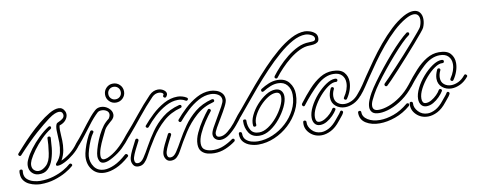

<svg xmlns="http://www.w3.org/2000/svg" viewBox="-78 -895 2893 1165"><g transform="rotate(-10 1368.5 -313.0)"><path d="M216 -86Q206 -86 206 -94Q206 -99 210 -103Q235 -130 242 -161Q249 -192 249 -223Q249 -244 247.5 -263Q246 -282 246 -298Q246 -326 254 -339Q257 -343 269 -348Q281 -353 292 -361.5Q303 -370 303 -383Q303 -389 300 -395Q299 -399 293.5 -403Q288 -407 278 -407Q268 -407 252 -400.5Q236 -394 213 -377Q178 -351 128.5 -307.5Q79 -264 8 -187Q5 -184 1 -184Q-4 -184 -7.5 -189.5Q-11 -195 -6 -201Q6 -214 30.5 -241.5Q55 -269 87.5 -301Q120 -333 155 -362Q190 -391 222.5 -410Q255 -429 280 -429Q306 -429 318 -403Q320 -399 321 -394.5Q322 -390 322 -385Q322 -367 308.5 -350Q295 -333 269 -325Q266 -316 266 -297Q266 -280 267.5 -261Q269 -242 269 -232Q270 -204 265 -173.5Q260 -143 243 -113Q272 -126 299.5 -147.5Q327 -169 349 -200Q352 -204 356 -204Q361 -204 364.5 -198Q368 -192 364 -187Q345 -160 317 -137Q289 -114 261.5 -100Q234 -86 216 -86ZM93 -55Q69 -56 52.5 -73Q36 -90 36 -116Q36 -136 46 -156Q58 -183 82.5 -215.5Q107 -248 138.5 -278.5Q170 -309 201 -329Q205 -331 207 -331Q216 -331 216 -321Q216 -316 211 -313Q182 -295 152.5 -265.5Q123 -236 100 -204.5Q77 -173 65 -148Q61 -139 59 -131Q57 -123 57 -116Q57 -97 69 -86Q81 -75 97 -75Q120 -75 144 -97.5Q168 -120 175 -171Q180 -205 181 -221Q182 -237 183 -260Q183 -270 193 -270Q203 -270 203 -260Q202 -235 198.5 -199.5Q195 -164 184 -130Q173 -96 151 -74.5Q129 -53 93 -55ZM94 6Q82 6 63 2.5Q44 -1 25 -10Q6 -19 -7 -36Q-20 -53 -20 -79Q-20 -83 -20 -86.5Q-20 -90 -19 -94Q-18 -102 -9 -102Q1 -102 1 -93Q1 -89 0.5 -85.5Q0 -82 0 -80Q0 -55 16 -40.5Q32 -26 54.5 -20Q77 -14 95 -14Q140 -14 177.5 -25.5Q215 -37 242.5 -53Q270 -69 285 -83Q288 -86 292 -86Q298 -86 301.5 -80Q305 -74 299 -69Q283 -54 252.5 -36.5Q222 -19 182 -6.5Q142 6 94 6Z M631 -402Q607 -402 590 -419Q573 -436 573 -460Q573 -485 590 -502Q607 -519 631 -519Q656 -519 673 -502Q690 -485 690 -460Q690 -436 673 -419Q656 -402 631 -402ZM631 -422Q648 -422 659 -433Q670 -444 670 -460Q670 -477 659 -488Q648 -499 631 -499Q615 -499 604 -488Q593 -477 593 -460Q593 -444 604 -433Q615 -422 631 -422ZM496 -56Q477 -56 469.5 -70Q462 -84 462 -101Q462 -115 469 -141Q476 -167 488.5 -197.5Q501 -228 517 -254.5Q533 -281 550 -297Q559 -306 569 -313Q579 -327 579 -339Q579 -354 565.5 -362.5Q552 -371 536 -371Q519 -371 510 -363Q496 -350 480.5 -332.5Q465 -315 448 -292Q430 -269 410 -242.5Q390 -216 364 -186Q361 -182 356 -182Q351 -182 347.5 -188Q344 -194 348 -199Q374 -228 394.5 -255Q415 -282 432 -304Q450 -327 465.5 -345.5Q481 -364 497 -378Q512 -392 534 -392Q560 -392 581 -374.5Q602 -357 602 -334Q602 -314 581 -297L576 -293Q566 -284 555.5 -274Q545 -264 538 -252Q527 -229 513.5 -201.5Q500 -174 490.5 -147Q481 -120 481 -99Q481 -76 500 -76Q509 -76 522 -81Q553 -94 586 -122Q619 -150 657 -199Q660 -203 664 -203Q670 -203 674 -197.5Q678 -192 673 -187Q642 -147 615.5 -122Q589 -97 554 -77Q535 -66 521 -61Q507 -56 496 -56ZM491 5Q442 5 414.5 -29Q387 -63 391 -113Q392 -128 400 -155.5Q408 -183 420.5 -211.5Q433 -240 446 -258Q449 -262 454 -262Q459 -262 463 -257Q467 -252 462 -246Q450 -230 438.5 -203Q427 -176 419.5 -150Q412 -124 411 -111Q408 -74 429 -44Q450 -14 492 -14Q518 -14 553 -29.5Q588 -45 629 -82Q631 -84 635 -84Q642 -84 645.5 -77.5Q649 -71 643 -66Q600 -28 561.5 -11.5Q523 5 491 5Z M665 -182Q660 -182 656.5 -188Q653 -194 657 -199Q704 -252 747.5 -306.5Q791 -361 840 -412Q853 -425 866.5 -430.5Q880 -436 893 -436Q913 -436 928.5 -425.5Q944 -415 944 -401Q944 -393 936 -383Q933 -380 929 -380Q923 -380 919.5 -385.5Q916 -391 921 -397Q923 -399 923 -401Q923 -409 909 -414Q906 -415 902.5 -415.5Q899 -416 894 -416Q885 -416 874.5 -412Q864 -408 854 -398Q806 -348 762.5 -293.5Q719 -239 673 -186Q670 -182 665 -182ZM792 -218Q787 -218 783.5 -223.5Q780 -229 785 -234Q809 -263 843.5 -295.5Q878 -328 919 -350.5Q960 -373 1003 -373Q1017 -373 1031.5 -369Q1046 -365 1059 -357Q1064 -354 1064 -349Q1064 -344 1059 -340.5Q1054 -337 1047 -341Q1038 -347 1026 -350Q1014 -353 1003 -353Q965 -353 927 -332.5Q889 -312 856.5 -282Q824 -252 800 -222Q797 -218 792 -218ZM1216 -69Q1199 -69 1186 -80Q1173 -91 1173 -110Q1173 -124 1187.5 -151Q1202 -178 1221 -209.5Q1240 -241 1254.5 -267.5Q1269 -294 1269 -306Q1269 -329 1249 -341Q1229 -353 1204 -353Q1166 -353 1128.5 -332.5Q1091 -312 1058.5 -281.5Q1026 -251 1002 -222Q999 -218 994 -218Q989 -218 985.5 -223.5Q982 -229 986 -234Q1010 -263 1044.5 -295.5Q1079 -328 1120 -350.5Q1161 -373 1204 -373Q1222 -373 1242 -366.5Q1262 -360 1275.5 -345Q1289 -330 1289 -306Q1289 -291 1274.5 -263Q1260 -235 1241 -203.5Q1222 -172 1207.5 -146.5Q1193 -121 1193 -110Q1193 -89 1216 -89Q1239 -89 1264 -109Q1289 -129 1310.5 -155.5Q1332 -182 1344 -199Q1347 -203 1351 -203Q1356 -203 1360.5 -198Q1365 -193 1360 -187Q1346 -167 1322.5 -139Q1299 -111 1271.5 -90Q1244 -69 1216 -69ZM899 3Q879 3 869 -11Q859 -25 859 -41Q859 -57 868 -79Q877 -101 888.5 -122.5Q900 -144 907 -159Q910 -165 916 -165Q921 -165 924.5 -160.5Q928 -156 925 -150Q919 -138 908 -117Q897 -96 888 -75Q879 -54 879 -41Q879 -17 899 -17Q919 -17 936.5 -43Q954 -69 976 -109Q998 -149 1028 -192Q1058 -235 1101 -270Q1144 -305 1206 -321H1209Q1219 -321 1219 -311Q1219 -304 1211 -302Q1149 -286 1103.5 -245.5Q1058 -205 1023.5 -151.5Q989 -98 959 -42Q952 -28 937 -12.5Q922 3 899 3ZM698 3Q677 3 667.5 -11Q658 -25 658 -41Q658 -57 667 -79Q676 -101 687.5 -122.5Q699 -144 706 -159Q709 -165 715 -165Q720 -165 723.5 -160.5Q727 -156 724 -150Q718 -138 707 -117Q696 -96 687 -75Q678 -54 678 -41Q678 -17 698 -17Q718 -17 735.5 -43Q753 -69 775 -109Q797 -149 827 -192Q857 -235 900 -270Q943 -305 1005 -321H1008Q1018 -321 1018 -311Q1018 -304 1010 -302Q948 -286 902.5 -245.5Q857 -205 822.5 -151.5Q788 -98 758 -42Q751 -28 736 -12.5Q721 3 698 3ZM1165 4Q1144 4 1123 -1.5Q1102 -7 1087.5 -22.5Q1073 -38 1073 -67Q1073 -99 1090 -136Q1107 -173 1130 -207Q1153 -241 1171 -263Q1174 -267 1178 -267Q1184 -267 1187.5 -261Q1191 -255 1186 -250Q1168 -228 1146 -195Q1124 -162 1108.5 -128Q1093 -94 1093 -67Q1093 -38 1113.5 -27Q1134 -16 1165 -16Q1197 -16 1227.5 -29Q1258 -42 1284 -61Q1286 -63 1290 -63Q1300 -63 1300 -53Q1300 -48 1296 -45Q1268 -24 1234.5 -10Q1201 4 1165 4Z M1352 -182Q1347 -182 1343.5 -188Q1340 -194 1344 -199Q1369 -227 1403.5 -269.5Q1438 -312 1479.5 -360.5Q1521 -409 1566 -456.5Q1611 -504 1657 -543Q1703 -582 1747.5 -605.5Q1792 -629 1832 -629Q1844 -629 1861.5 -624Q1879 -619 1893 -607.5Q1907 -596 1907 -576Q1907 -558 1897 -550.5Q1887 -543 1873 -541Q1859 -539 1846 -539Q1816 -539 1784 -523.5Q1752 -508 1722 -484Q1692 -460 1666 -432.5Q1640 -405 1622 -381Q1619 -377 1614 -377Q1609 -377 1605.5 -382Q1602 -387 1606 -393Q1624 -417 1650.5 -445.5Q1677 -474 1709.5 -500Q1742 -526 1777 -542.5Q1812 -559 1846 -559Q1855 -559 1871 -560.5Q1887 -562 1887 -576Q1887 -590 1868.5 -599.5Q1850 -609 1832 -609Q1795 -609 1752.5 -585.5Q1710 -562 1665 -523Q1620 -484 1575.5 -437Q1531 -390 1490.5 -342.5Q1450 -295 1416.5 -254Q1383 -213 1360 -186Q1357 -182 1352 -182ZM1438 -1Q1414 -1 1389 -9Q1364 -17 1347.5 -35Q1331 -53 1331 -83Q1331 -95 1340 -95Q1351 -95 1351 -82Q1351 -59 1365 -45.5Q1379 -32 1399.5 -26.5Q1420 -21 1438 -21Q1485 -21 1530.5 -40.5Q1576 -60 1613 -94Q1650 -128 1672 -171.5Q1694 -215 1694 -263Q1694 -299 1674 -323Q1654 -347 1618 -347Q1594 -347 1570.5 -337.5Q1547 -328 1525 -314Q1521 -312 1519 -312Q1510 -312 1510 -322Q1510 -327 1514 -330Q1537 -345 1563.5 -356Q1590 -367 1618 -367Q1665 -367 1689.5 -336Q1714 -305 1714 -263Q1714 -211 1690 -163.5Q1666 -116 1626.5 -79.5Q1587 -43 1538 -22Q1489 -1 1438 -1ZM1455 -53Q1409 -53 1388.5 -85Q1368 -117 1370 -157Q1370 -166 1380 -166Q1384 -166 1387.5 -163.5Q1391 -161 1390 -156Q1389 -124 1403.5 -98.5Q1418 -73 1455 -73Q1482 -73 1511.5 -92.5Q1541 -112 1566 -142Q1591 -172 1607 -204.5Q1623 -237 1623 -262Q1623 -292 1595 -292Q1572 -292 1545 -275Q1518 -258 1494 -231.5Q1470 -205 1456 -176Q1442 -147 1445 -123V-122Q1445 -112 1435 -112Q1425 -112 1425 -121Q1422 -149 1437.5 -182Q1453 -215 1479.5 -244.5Q1506 -274 1536.5 -293Q1567 -312 1595 -312Q1618 -312 1630.5 -298Q1643 -284 1643 -262Q1643 -234 1626 -198.5Q1609 -163 1581.5 -129.5Q1554 -96 1521 -74.5Q1488 -53 1455 -53Z M2007 -177Q2001 -177 1997.5 -182Q1994 -187 1998 -193Q2028 -237 2028 -278Q2028 -307 2010.5 -325.5Q1993 -344 1958 -344Q1906 -344 1856.5 -298.5Q1807 -253 1755 -185Q1752 -182 1749 -182Q1744 -182 1740.5 -188Q1737 -194 1741 -200Q1775 -245 1809 -282Q1843 -319 1879.5 -341Q1916 -363 1956 -363Q2006 -363 2027 -339Q2048 -315 2048 -281Q2048 -256 2039 -230Q2030 -204 2014 -181Q2011 -177 2007 -177ZM1827 -53Q1806 -53 1794.5 -67.5Q1783 -82 1783 -105Q1783 -135 1801 -171Q1819 -207 1847.5 -239.5Q1876 -272 1907 -293Q1938 -314 1963 -314Q1977 -314 1977 -304Q1977 -300 1974 -296.5Q1971 -293 1966 -294Q1945 -296 1917.5 -277Q1890 -258 1864 -228Q1838 -198 1820.5 -164.5Q1803 -131 1803 -104Q1803 -91 1808 -82Q1813 -73 1827 -73Q1843 -73 1861 -83.5Q1879 -94 1894 -109Q1909 -124 1916 -137Q1919 -142 1924 -142Q1929 -142 1933 -137.5Q1937 -133 1933 -127Q1924 -112 1907 -94.5Q1890 -77 1869 -65Q1848 -53 1827 -53ZM1995 -133Q1962 -133 1938 -153Q1914 -173 1914 -207Q1914 -219 1917.5 -232.5Q1921 -246 1928 -261Q1931 -267 1937 -267Q1942 -267 1945.5 -263Q1949 -259 1946 -253Q1940 -241 1937.5 -230Q1935 -219 1935 -209Q1935 -182 1953 -167.5Q1971 -153 1996 -153Q2018 -153 2041 -164Q2064 -175 2083 -199Q2086 -203 2090 -203Q2095 -203 2099 -197.5Q2103 -192 2099 -187Q2076 -159 2048.5 -146Q2021 -133 1995 -133ZM1825 10Q1782 10 1753 -18.5Q1724 -47 1728 -86Q1728 -96 1738 -96Q1742 -96 1745.5 -92.5Q1749 -89 1748 -84Q1746 -58 1768.5 -33.5Q1791 -9 1826 -9Q1849 -9 1875 -23Q1901 -37 1927 -70Q1927 -70 1933.5 -78Q1940 -86 1948 -95.5Q1956 -105 1959 -111Q1962 -117 1967 -117Q1972 -117 1975.5 -112.5Q1979 -108 1976 -102Q1970 -90 1960 -79Q1950 -68 1942 -57Q1914 -21 1883.5 -5.5Q1853 10 1825 10Z M2091 -182Q2086 -182 2082.5 -188Q2079 -194 2083 -199Q2103 -222 2120 -247Q2137 -272 2153 -297Q2180 -337 2212.5 -383Q2245 -429 2282.5 -474Q2320 -519 2360 -556.5Q2400 -594 2441 -617Q2476 -636 2502 -636Q2528 -636 2541.5 -619.5Q2555 -603 2555 -577Q2555 -565 2552.5 -552.5Q2550 -540 2544 -526Q2541 -519 2521.5 -495.5Q2502 -472 2473 -438.5Q2444 -405 2411.5 -369Q2379 -333 2349 -300Q2319 -267 2297.5 -245Q2276 -223 2270 -218Q2267 -215 2264 -215Q2253 -215 2253 -227Q2253 -230 2257 -234Q2263 -239 2284 -261Q2305 -283 2335 -315Q2365 -347 2397 -382.5Q2429 -418 2457.5 -450.5Q2486 -483 2505 -506Q2524 -529 2526 -534Q2536 -557 2536 -578Q2536 -595 2527.5 -605.5Q2519 -616 2502 -616Q2481 -616 2451 -599Q2412 -577 2373 -540.5Q2334 -504 2297 -459.5Q2260 -415 2228 -370Q2196 -325 2170 -286Q2153 -261 2136 -235Q2119 -209 2099 -186Q2096 -182 2091 -182ZM2194 -62Q2163 -62 2150.5 -75Q2138 -88 2138 -107Q2138 -127 2147.5 -150.5Q2157 -174 2167 -191Q2182 -217 2208 -253Q2234 -289 2265.5 -328.5Q2297 -368 2329.5 -405Q2362 -442 2391 -470.5Q2420 -499 2439 -513Q2441 -515 2445 -515Q2455 -515 2455 -505Q2455 -500 2451 -497Q2432 -484 2404 -456Q2376 -428 2344 -391.5Q2312 -355 2280.5 -316Q2249 -277 2223.5 -242Q2198 -207 2184 -181Q2177 -168 2167 -148Q2157 -128 2157 -111Q2157 -98 2165 -90Q2173 -82 2194 -82Q2221 -82 2256.5 -95Q2292 -108 2329 -134.5Q2366 -161 2397 -200Q2400 -204 2404 -204Q2410 -204 2413.5 -198.5Q2417 -193 2412 -187Q2380 -146 2341 -118Q2302 -90 2263.5 -76Q2225 -62 2194 -62ZM2185 0Q2135 0 2100.5 -21.5Q2066 -43 2066 -85Q2066 -96 2076 -96Q2086 -96 2086 -85Q2086 -57 2115.5 -38.5Q2145 -20 2191 -20Q2229 -20 2274.5 -36Q2320 -52 2364 -89Q2366 -91 2370 -91Q2380 -91 2380 -81Q2380 -76 2376 -73Q2333 -36 2282 -18Q2231 0 2185 0Z M2663 -177Q2657 -177 2653.5 -182Q2650 -187 2654 -193Q2684 -237 2684 -278Q2684 -307 2666.5 -325.5Q2649 -344 2614 -344Q2562 -344 2512.5 -298.5Q2463 -253 2411 -185Q2408 -182 2405 -182Q2400 -182 2396.5 -188Q2393 -194 2397 -200Q2431 -245 2465 -282Q2499 -319 2535.5 -341Q2572 -363 2612 -363Q2662 -363 2683 -339Q2704 -315 2704 -281Q2704 -256 2695 -230Q2686 -204 2670 -181Q2667 -177 2663 -177ZM2483 -53Q2462 -53 2450.5 -67.5Q2439 -82 2439 -105Q2439 -135 2457 -171Q2475 -207 2503.5 -239.5Q2532 -272 2563 -293Q2594 -314 2619 -314Q2633 -314 2633 -304Q2633 -300 2630 -296.5Q2627 -293 2622 -294Q2601 -296 2573.5 -277Q2546 -258 2520 -228Q2494 -198 2476.5 -164.5Q2459 -131 2459 -104Q2459 -91 2464 -82Q2469 -73 2483 -73Q2499 -73 2517 -83.5Q2535 -94 2550 -109Q2565 -124 2572 -137Q2575 -142 2580 -142Q2585 -142 2589 -137.5Q2593 -133 2589 -127Q2580 -112 2563 -94.5Q2546 -77 2525 -65Q2504 -53 2483 -53ZM2651 -133Q2618 -133 2594 -153Q2570 -173 2570 -207Q2570 -219 2573.5 -232.5Q2577 -246 2584 -261Q2587 -267 2593 -267Q2598 -267 2601.5 -263Q2605 -259 2602 -253Q2596 -241 2593.5 -230Q2591 -219 2591 -209Q2591 -182 2609 -167.5Q2627 -153 2652 -153Q2674 -153 2697 -164Q2720 -175 2739 -199Q2742 -203 2746 -203Q2751 -203 2755 -197.5Q2759 -192 2755 -187Q2732 -159 2704.5 -146Q2677 -133 2651 -133ZM2481 10Q2438 10 2409 -18.5Q2380 -47 2384 -86Q2384 -96 2394 -96Q2398 -96 2401.5 -92.5Q2405 -89 2404 -84Q2402 -58 2424.5 -33.5Q2447 -9 2482 -9Q2505 -9 2531 -23Q2557 -37 2583 -70Q2583 -70 2589.5 -78Q2596 -86 2604 -95.5Q2612 -105 2615 -111Q2618 -117 2623 -117Q2628 -117 2631.5 -112.5Q2635 -108 2632 -102Q2626 -90 2616 -79Q2606 -68 2598 -57Q2570 -21 2539.5 -5.5Q2509 10 2481 10Z"/></g></svg>

Font: Neonderthaw
Style: Regular
Weight: 400
Designer: Robert E. Leuschke
Foundry: Robert E. Leuschke
Version: Version 1.010; ttfautohint (v1.8.3)